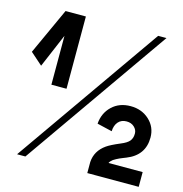

<svg xmlns="http://www.w3.org/2000/svg" viewBox="-109 -796 849 891"><g transform="rotate(15 315.5 -350.0)"><path d="M122.1 -353H194.8V-700.2H97.2L-4.9 -477.1L53.2 -425.8L122.1 -587.9ZM51.8 0H91.8L582 -700.2H542ZM376 -233.9 448.2 -216.8Q449.2 -245.1 463.9 -262Q478.5 -278.8 503.9 -278.8Q526.4 -278.8 540.8 -265.4Q555.2 -252 555.2 -233.9Q555.2 -211.9 543.9 -198.2Q532.7 -184.6 503.9 -172.9Q458.5 -153.8 439.9 -140.6Q392.6 -107.4 389.2 -53.2V0H636.2V-70.8H472.2Q474.1 -75.7 478.8 -80.6Q483.4 -85.4 488 -88.9Q492.7 -92.3 501.5 -96.9Q510.3 -101.6 515.4 -103.8Q520.5 -106 531.2 -110.4Q542 -114.7 545.9 -116.2Q629.9 -149.4 629.9 -234.9Q629.9 -285.2 593.8 -318.6Q557.6 -352.1 503.9 -352.1Q449.7 -352.1 414.8 -318.8Q379.9 -285.6 376 -233.9Z"/></g></svg>

Font: Cakra Normal
Style: Regular
Weight: 400
Designer: Lucia Kollert, Vojtech Kollert
Foundry: OoM Type
Version: Version 1.000;Glyphs 3.1.1 (3148)